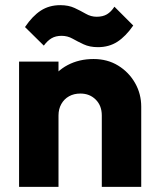

<svg xmlns="http://www.w3.org/2000/svg" viewBox="-20 -725 612 745"><path d="M375 0V-277Q375 -315 351.5 -338.5Q328 -362 292 -362Q267 -362 248 -351.5Q229 -341 218 -321.5Q207 -302 207 -277L148 -306Q148 -363 173 -406Q198 -449 242.5 -472.5Q287 -496 343 -496Q397 -496 438.5 -470.5Q480 -445 504 -403Q528 -361 528 -311V0ZM54 0V-486H207V0ZM360 -542Q328 -542 304.5 -553Q281 -564 261.5 -575Q242 -586 219 -586Q196 -586 180 -576.5Q164 -567 150 -548L77 -620Q106 -663 138.5 -684Q171 -705 214 -705Q246 -705 269.5 -694Q293 -683 313 -671.5Q333 -660 355 -660Q379 -660 395 -669.5Q411 -679 424 -699L497 -626Q468 -584 435.5 -563Q403 -542 360 -542Z"/></svg>

Font: Outfit
Style: Bold
Weight: 700
Designer: Rodrigo Fuenzalida
Foundry: fragTYPE
Version: Version 1.100;gftools[0.9.27]